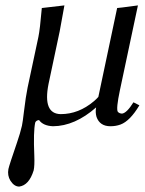

<svg xmlns="http://www.w3.org/2000/svg" viewBox="-20 -459 538 713"><path d="M51.3 233.9Q32.7 233.9 18.6 211.9Q6.8 192.4 11.2 168.9Q14.6 153.3 43 70.8Q55.2 35.6 61.5 7.8Q64.5 -6.3 68.8 -43.5Q75.7 -101.1 82.5 -133.8L122.6 -321.8Q128.4 -349.6 135.3 -429.2Q138.7 -429.2 210.9 -438Q215.8 -438.5 219.2 -439Q219.2 -438 201.7 -342.8L160.2 -147Q138.2 -36.1 205.6 -35.2Q272 -35.2 328.6 -83Q338.4 -91.3 345.2 -99.1L415 -429.2Q420.4 -429.2 485.4 -438Q489.3 -438.5 492.2 -439L425.3 -124Q410.6 -54.7 417.5 -43.9Q422.9 -37.6 433.1 -37.1Q450.7 -39.1 475.6 -79.1L497.6 -67.9Q462.9 -9.8 427.7 3.4Q410.2 9.8 390.1 9.8Q350.6 9.8 338.4 -24.9Q333.5 -41.5 336.9 -60.1Q257.8 9.3 176.8 9.8Q140.1 8.3 125 -13.2Q114.3 -12.2 110.8 -3.9Q103.5 29.3 107.4 118.7Q108.9 156.2 105 173.8Q87.9 229 51.3 233.9Z"/></svg>

Font: Linux Biolinum Capitals O
Style: Italic Samll Caps
Weight: 400
Italic angle: -12°
Designer: Philipp H. Poll
Foundry: Philipp H. Poll
Version: Version 0.6.2